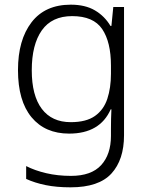

<svg xmlns="http://www.w3.org/2000/svg" viewBox="-20 -562 639 822"><path d="M283 -542Q345 -542 386.5 -517.5Q428 -493 453 -451H457L465 -532H511V17Q511 122 457 181Q403 240 282 240Q222 240 175.5 230.5Q129 221 92 204V149Q129 168 178 179.5Q227 191 284 191Q371 191 413 145Q455 99 455 20V-11Q455 -32 455.5 -53.5Q456 -75 457 -94H454Q408 10 276 10Q173 10 115 -60Q57 -130 57 -262Q57 -391 115 -466.5Q173 -542 283 -542ZM289 -493Q202 -493 159 -432Q116 -371 116 -261Q116 -153 159 -96Q202 -39 283 -39Q349 -39 386.5 -65.5Q424 -92 439.5 -139Q455 -186 455 -246V-281Q455 -382 417.5 -437.5Q380 -493 289 -493Z"/></svg>

Font: Noto Sans Sinhala Light
Style: Regular
Weight: 300
Designer: Jelle Bosma - Monotype Design Team
Foundry: Monotype Imaging Inc.
Version: Version 2.006; ttfautohint (v1.8.4.7-5d5b)